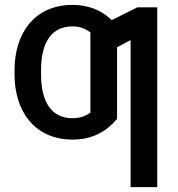

<svg xmlns="http://www.w3.org/2000/svg" viewBox="-20 -558 723 781"><path d="M619.6 -528.3H539.1L434.6 -476.1C431.6 -479 428.7 -481.9 425.3 -484.4C390.1 -516.1 338.4 -538.1 275.9 -538.1C116.2 -538.1 39.1 -417.5 39.1 -272.9V-255.4C39.1 -110.8 116.2 9.8 275.9 9.8C358.9 9.8 416.5 -26.4 456.1 -74.7V-365.7L511.2 -395V203.1H619.6ZM274.9 -77.1C188 -77.1 147 -145.5 147 -255.4V-272.9C147 -362.3 174.8 -450.7 274.9 -450.7C304.7 -450.7 328.1 -441.4 347.7 -425.8V-100.1C328.1 -85 303.7 -77.1 274.9 -77.1Z"/></svg>

Font: Bert Sans Medium
Style: Regular
Weight: 500
Designer: Christian Robertson (Google), Cristiano Sobral
Foundry: Google, Cristiano Sobral
Version: Version 3.101